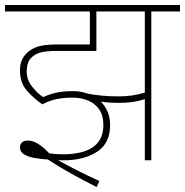

<svg xmlns="http://www.w3.org/2000/svg" viewBox="-20 -642 741 769"><path d="M270 -251Q239 -251 209 -245.5Q179 -240 150 -224Q117 -246 88.5 -278Q60 -310 60 -359Q60 -379 64.5 -393Q69 -407 78 -419Q94 -440 122 -452Q150 -464 210 -464H340V-596H0V-622H701V-596H586V0H560V-245Q536 -237 511 -233.5Q486 -230 455 -230Q438 -230 420 -231Q402 -232 384 -235Q421 -197 421 -141Q421 -68 368.5 -34Q316 0 236 0Q224 0 213 0Q249 20 291.5 41.5Q334 63 378 83L367 107Q315 81 264.5 53Q214 25 172 -3Q143 -5 117.5 -9.5Q92 -14 76 -24Q60 -34 60 -51Q60 -63 67.5 -71Q75 -79 93 -79Q112 -79 134 -65Q156 -51 177 -28Q203 -24 230 -24Q394 -24 394 -141Q394 -181 376.5 -205Q359 -229 331 -240Q303 -251 270 -251ZM454 -256Q484 -256 508.5 -259.5Q533 -263 560 -271V-596H366V-438H204Q161 -438 138 -430.5Q115 -423 101 -406Q87 -389 87 -356Q87 -322 109 -294.5Q131 -267 153 -253Q176 -264 204 -270.5Q232 -277 272 -277Q304 -277 331 -267Q357 -262 386.5 -259Q416 -256 454 -256Z"/></svg>

Font: Noto Sans Thin
Style: Regular
Weight: 100
Designer: Monotype Design Team
Foundry: Monotype Imaging Inc.
Version: Version 2.007